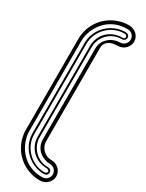

<svg xmlns="http://www.w3.org/2000/svg" viewBox="-233 -804 726 958"><g transform="rotate(30 130.0 -324.5)"><path d="M197.5 5.4Q209.5 5.1 220.6 9.4Q231.7 13.7 240.4 21.6Q249 29.5 254.2 40.4Q259.3 51.3 259.3 64Q259.3 75.2 254.8 85.8Q250.2 96.4 241.9 104.6Q233.6 112.8 221.9 117.7Q210.2 122.6 195.8 122.3Q169.9 122.1 146.2 115.4Q122.6 108.6 102.1 96.6Q81.5 84.5 64.8 67.6Q48.1 50.8 36.3 30.2Q24.4 9.5 17.9 -14.2Q11.5 -37.8 11.5 -63.7V-584.7Q11.5 -610.6 17.9 -634.3Q24.4 -658 36.3 -678.6Q48.1 -699.2 64.8 -716.1Q81.5 -732.9 102.1 -745Q122.6 -757.1 146.2 -763.9Q169.9 -770.8 195.8 -771Q209.5 -771.2 221.2 -766.7Q232.9 -762.2 241.5 -754.2Q250 -746.1 254.9 -735.5Q259.8 -724.9 259.8 -712.9Q259.8 -701.7 255.2 -691Q250.7 -680.4 242.7 -672.1Q234.6 -663.8 223.1 -658.8Q211.7 -653.8 197.8 -653.8H197.5Q183.3 -653.8 170.7 -650.8Q158 -647.7 148.4 -641.2Q138.9 -634.8 133.3 -624.4Q127.7 -614 127.7 -599.4V-63.7Q127.7 -49.1 133.3 -36.5Q138.9 -23.9 148.4 -14.5Q158 -5.1 170.7 0.1Q183.3 5.4 197.5 5.4ZM108.6 -584.7Q107.9 -603.5 115.1 -619.5Q122.3 -635.5 134.6 -647.3Q147 -659.2 163.3 -666.1Q179.7 -673.1 197.5 -673.8H197.8Q206.8 -673.8 214.5 -676.9Q222.2 -679.9 227.8 -685.2Q233.4 -690.4 236.6 -697.5Q239.7 -704.6 239.7 -712.9Q239.7 -720.7 236.9 -727.8Q234.1 -734.9 228.6 -740.1Q223.1 -745.4 215.3 -748.3Q207.5 -751.2 197.8 -750.7H197.5Q171.4 -750.7 147.8 -743.8Q124.3 -736.8 104.5 -723.6Q84.7 -710.4 69.2 -691.5Q53.7 -672.6 43.5 -648.7Q36.9 -632.8 33.2 -617.4Q29.5 -602.1 29.5 -584.7V-63.7Q29.5 -46.4 33.2 -31Q36.9 -15.6 43.5 0.2Q53.7 24.2 69.2 43.1Q84.7 62 104.5 75.2Q124.3 88.4 147.8 95.3Q171.4 102.3 197.5 102.3Q206.3 102.5 214 99.7Q221.7 96.9 227.3 91.7Q232.9 86.4 236.1 79.3Q239.3 72.3 239.3 64Q239.3 55.7 236.2 48.5Q233.2 41.3 227.7 36Q222.2 30.8 214.5 28Q206.8 25.1 197.5 25.4Q187.7 25.4 180.2 23.2Q172.6 21 163.6 17.3Q150.9 12.5 140.7 4.4Q130.6 -3.7 123.4 -14.2Q116.2 -24.7 112.4 -37.2Q108.6 -49.8 108.6 -63.7ZM48.6 -584.7Q48.6 -605.2 54.1 -624.1Q59.6 -643.1 69.6 -659.5Q79.6 -676 93.3 -689.3Q106.9 -702.6 123.4 -712.3Q139.9 -721.9 158.3 -727.3Q176.8 -732.7 196 -732.9Q208.5 -732.9 215.1 -727.8Q221.7 -722.7 221.7 -712.9Q221.7 -704.6 215.8 -698.7Q210 -692.9 195.8 -692.9Q174.1 -692.4 154.7 -683.6Q135.3 -674.8 120.8 -659.9Q106.4 -645 98 -625.6Q89.6 -606.2 89.6 -584.7V-63.7Q89.6 -42.2 98 -22.8Q106.4 -3.4 120.8 11.5Q135.3 26.4 154.7 35.3Q174.1 44.2 195.8 44.4Q208.3 43.9 214.7 49.1Q221.2 54.2 221.2 64Q221.2 72.3 215.6 78.1Q210 84 196 84.2Q176.8 84 158.3 78.6Q139.9 73.2 123.4 63.7Q106.9 54.2 93.3 40.8Q79.6 27.3 69.6 11Q59.6 -5.4 54.1 -24.2Q48.6 -43 48.6 -63.7ZM79.6 -584.7Q79.6 -609.6 88.6 -630.7Q97.7 -651.9 113.3 -667.2Q128.9 -682.6 150.1 -691.4Q171.4 -700.2 195.8 -700.7Q201.7 -700.7 205.1 -701.8Q208.5 -702.9 210.2 -704.6Q211.9 -706.3 212.3 -708.5Q212.6 -710.7 212.6 -712.9Q212.6 -716.6 209 -720.2Q205.3 -723.9 197.5 -723.9Q168.2 -723.9 142.9 -712.5Q117.7 -701.2 98.9 -682Q80.1 -662.8 69.3 -637.7Q58.6 -612.5 58.6 -584.7V-63.7Q58.6 -35.9 69.3 -10.7Q80.1 14.4 98.9 33.6Q117.7 52.7 142.9 64.1Q168.2 75.4 197.5 75.4Q204.1 75 208.1 71.8Q212.2 68.6 212.2 64Q212.2 60.3 208.3 56.5Q204.3 52.7 195.8 52.2Q171.4 52 150.1 43.1Q128.9 34.2 113.3 18.8Q97.7 3.4 88.6 -17.7Q79.6 -38.8 79.6 -63.7Z"/></g></svg>

Font: TafelwerkOT
Style: Regular
Weight: 400
Designer: Peter Wiegel
Foundry: Peter Wiegel, based on an original design named Oxford by Christine Lord, 1969
Version: Version 1.000